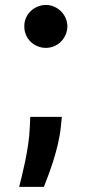

<svg xmlns="http://www.w3.org/2000/svg" viewBox="-20 -562 343 760"><path d="M55.8 177.6Q59.7 162.3 66.1 136.7Q72.4 111.2 79 79.5Q85.6 47.9 91.1 12.1Q96.6 -23.8 98 -59.7L99.8 -99.4H224.8L220.9 -60.4Q217.3 -25.6 208.8 10.1Q200.3 45.8 190 77.8Q179.7 109.7 169.7 135.8Q159.8 161.9 153.8 177.6ZM76.3 -457.7Q76 -475.5 82.7 -490.9Q89.5 -506.4 101.2 -517.8Q112.9 -529.1 128.6 -535.7Q144.2 -542.3 161.6 -542.3Q179.3 -542.3 194.6 -535.5Q209.9 -528.8 221.4 -517.4Q233 -506 239.7 -490.6Q246.4 -475.1 246.8 -457.7Q246.4 -440.3 239.7 -424.7Q233 -409.1 221.6 -397.5Q210.2 -386 194.8 -379.3Q179.3 -372.5 161.6 -372.5Q143.8 -372.5 128.2 -379.1Q112.6 -385.7 100.9 -397.2Q89.1 -408.7 82.6 -424.4Q76 -440 76.3 -457.7Z"/></svg>

Font: Inter P
Style: Bold
Weight: 700
Designer: Rasmus Andersson
Foundry: rsms
Version: Version 3.018;git-588b23468